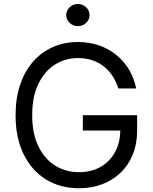

<svg xmlns="http://www.w3.org/2000/svg" viewBox="-20 -952 783 981"><path d="M383.8 9.8Q287.1 9.8 214.1 -35.6Q141.1 -81.1 100.3 -164.8Q59.6 -248.5 59.6 -363.3Q59.6 -449.7 82.8 -518.8Q106 -587.9 148.7 -636.7Q191.4 -685.5 249.8 -711.4Q308.1 -737.3 377.9 -737.3Q435.5 -737.3 485.4 -720.2Q535.2 -703.1 574.2 -671.4Q613.3 -639.6 639.4 -596.2Q665.5 -552.7 675.8 -500H585Q573.2 -536.1 554.4 -564.7Q535.6 -593.3 509.3 -613.5Q482.9 -633.8 450.2 -644.5Q417.5 -655.3 377.9 -655.3Q313.5 -655.3 260.5 -621.8Q207.5 -588.4 176 -523.2Q144.5 -458 144.5 -363.3Q144.5 -269 176.3 -204.1Q208 -139.2 262.2 -105.7Q316.4 -72.3 383.8 -72.3Q446.3 -72.3 493.7 -99.1Q541 -126 567.9 -175Q594.7 -224.1 594.7 -291L622.1 -285.2H403.3V-363.3H680.7V-285.2Q680.7 -217.8 658.7 -163.3Q636.7 -108.9 596.9 -70.3Q557.1 -31.7 502.9 -11Q448.7 9.8 383.8 9.8ZM377.9 -818.4Q353.5 -818.4 335.9 -835Q318.4 -851.6 318.4 -875Q318.4 -898.4 335.9 -915Q353.5 -931.6 377.9 -931.6Q402.3 -931.6 419.9 -915Q437.5 -898.4 437.5 -875Q437.5 -851.6 419.9 -835Q402.3 -818.4 377.9 -818.4Z"/></svg>

Font: Inter V
Style: 
Weight: 400
Designer: Rasmus Andersson
Foundry: rsms
Version: Version 4.000;git-a3f224843